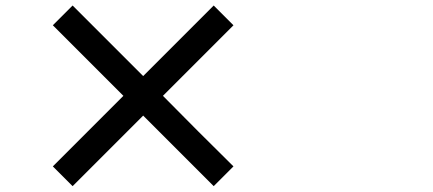

<svg xmlns="http://www.w3.org/2000/svg" viewBox="-20 -712 1540 683"><path d="M238.3 -49.8 168 -120.1 418.9 -371.1 168 -622.1 238.3 -692.4 489.3 -441.4 740.2 -692.4 810.5 -622.1 559.6 -371.1 684.6 -245.1 810.5 -120.1 740.2 -49.8 489.3 -300.8Z"/></svg>

Font: Bpmf GenSeki Gothic B
Style: B
Weight: 700
Foundry: But Ko
Version: Version 1.320